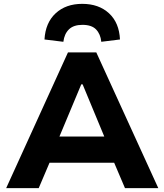

<svg xmlns="http://www.w3.org/2000/svg" viewBox="-20 -977 854 997"><path d="M12 0 333 -705H480L802 0H629L546 -195L614 -132H197L264 -195L181 0ZM402 -539 274 -233 249 -268H562L536 -233L409 -539ZM309 -760 211 -772Q216 -859 269 -908Q322 -957 407 -957Q493 -957 546 -908Q599 -859 603 -772L506 -760Q502 -800 479 -824Q456 -848 408 -848Q362 -848 338 -824.5Q314 -801 309 -760Z"/></svg>

Font: Nunito Sans 6pt ExtraBold
Style: Regular
Weight: 800
Version: Version 3.101;gftools[0.9.27]